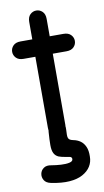

<svg xmlns="http://www.w3.org/2000/svg" viewBox="-98 -685 531 977"><g transform="rotate(-10 168.0 -196.0)"><path d="M118 -40Q118 -14 131.5 -1.5Q145 11 163 11Q181 11 194.5 -2Q208 -15 208 -40Q208 -67 208 -84.5Q208 -102 208 -120Q208 -138 208 -165Q208 -215 208 -254Q208 -293 208 -327Q208 -361 208 -393.5Q208 -426 208 -463Q208 -486 208 -502.5Q208 -519 208 -532Q208 -545 208 -558Q208 -571 208 -588Q208 -613 194.5 -626Q181 -639 163 -639Q145 -639 131.5 -626Q118 -613 118 -588Q118 -573 118 -551.5Q118 -530 118 -507Q118 -484 118 -463Q118 -408 118 -367Q118 -326 118 -292.5Q118 -259 118 -228.5Q118 -198 118 -165Q118 -140 118 -121Q118 -102 118 -83Q118 -64 118 -40ZM279 -408Q304 -408 317 -421.5Q330 -435 330 -453Q330 -471 317 -484.5Q304 -498 279 -498Q263 -498 250.5 -498Q238 -498 222 -498Q194 -498 166.5 -498Q139 -498 111 -498Q101 -498 93.5 -498Q86 -498 78 -498Q70 -498 57 -498Q32 -498 19 -484.5Q6 -471 6 -453Q6 -435 19 -421.5Q32 -408 57 -408Q67 -408 76.5 -408Q86 -408 94 -408Q102 -408 111 -408Q141 -408 166.5 -408Q192 -408 222 -408Q236 -408 250 -408Q264 -408 279 -408ZM208 -16Q210 -42 197.5 -55Q185 -68 167 -68.5Q149 -69 134.5 -57Q120 -45 118 -20Q115 21 115 48Q115 75 122.5 90Q130 105 146 112Q163 118 178 120Q193 122 203 124.5Q213 127 213 137Q213 149 195 153Q177 157 151.5 155.5Q126 154 103 150Q78 145 63 155.5Q48 166 44.5 183.5Q41 201 50.5 217Q60 233 85 238Q139 249 179.5 246Q220 243 247.5 228Q275 213 289 190.5Q303 168 303 140Q304 109 295 89Q286 69 270.5 58Q255 47 234 43Q224 41 218 37.5Q212 34 209.5 28Q207 22 207 11Q207 0 208 -16Z"/></g></svg>

Font: Tilt Neon
Style: Regular
Weight: 400
Designer: Andy Clymer
Foundry: Andy Clymer
Version: Version 1.000